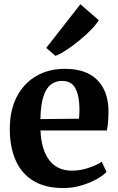

<svg xmlns="http://www.w3.org/2000/svg" viewBox="-20 -892 569 922"><path d="M284.5 11Q195 11 138 -25Q81 -61 54 -124.8Q27 -188.5 27 -272.5Q27 -362.5 60.5 -427.2Q94 -492 153.8 -526.8Q213.5 -561.5 292 -561.5Q392 -561.5 445.2 -509.8Q498.5 -458 501 -363Q501 -299.5 493 -265.5H174.5Q178 -174.5 216 -123.5Q254 -72.5 326.5 -72.5Q365.5 -72.5 405.8 -86Q446 -99.5 468.5 -115.5L491.5 -66.5Q475.5 -49 443.5 -31.2Q411.5 -13.5 370 -1.2Q328.5 11 284.5 11ZM174 -320 359.5 -322Q360.5 -332.5 361 -345.5Q361.5 -358.5 361.5 -367.5Q361.5 -429.5 342.8 -466.5Q324 -503.5 277.5 -503.5Q248.5 -503.5 225.8 -487.2Q203 -471 189.2 -431Q175.5 -391 174 -320ZM247.5 -624H246L202 -662L366 -871.5L454.5 -795Q441.5 -774 416.2 -748Q391 -722 360.2 -697Q329.5 -672 299.5 -652.2Q269.5 -632.5 247.5 -624Z"/></svg>

Font: Merriweather Text Regular
Style: Bold
Weight: 700
Designer: Eben Sorkin
Foundry: Eben Sorkin
Version: Version 2.100; ttfautohint (v1.7.19-72a1) -l 8 -r 50 -G 200 